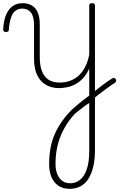

<svg xmlns="http://www.w3.org/2000/svg" viewBox="-76 -535 761 1207"><path d="M502 52Q516 42 531 29.5Q546 17 563 4Q580 -9 597 -21Q614 -33 631 -43Q637 -46 642.5 -44.5Q648 -43 651.5 -38Q655 -33 654 -26Q653 -19 646 -14Q629 -4 611.5 9Q594 22 575.5 35.5Q557 49 540.5 62Q524 75 510 87ZM362 652Q302 652 267.5 611Q233 570 233 497Q233 441 242 393.5Q251 346 270 304Q289 262 316 224.5Q343 187 378 152Q397 135 415.5 120Q434 105 451.5 91Q469 77 485 66V-105Q469 -67 446 -43Q423 -19 397.5 -5.5Q372 8 345.5 13.5Q319 19 295 19Q252 19 216 0Q180 -19 159 -60Q138 -101 138 -166V-376Q138 -431 118.5 -456Q99 -481 64 -481Q40 -481 22 -468Q4 -455 -6.5 -425Q-17 -395 -21 -345Q-21 -340 -25.5 -337Q-30 -334 -40 -334Q-47 -334 -51.5 -337.5Q-56 -341 -56 -346Q-54 -403 -38.5 -440.5Q-23 -478 3.5 -496.5Q30 -515 66 -515Q91 -515 111 -507Q131 -499 145 -483Q159 -467 166.5 -441.5Q174 -416 174 -381V-174Q174 -125 187 -89.5Q200 -54 227.5 -35Q255 -16 300 -16Q330 -16 358.5 -25Q387 -34 412 -54Q437 -74 456 -108Q475 -142 485 -191V-500Q485 -508 489.5 -511.5Q494 -515 504 -515Q513 -515 517 -511.5Q521 -508 521 -500V407Q521 468 510 514Q499 560 478.5 591Q458 622 428.5 637Q399 652 362 652ZM366 617Q400 617 427 595.5Q454 574 469.5 529Q485 484 485 417V112Q471 121 456.5 131.5Q442 142 426.5 154.5Q411 167 395 180Q366 211 343.5 246Q321 281 305 320.5Q289 360 281 403.5Q273 447 273 496Q273 532 284 559.5Q295 587 315.5 602Q336 617 366 617Z"/></svg>

Font: Playwrite CL Thin
Style: Regular
Weight: 100
Designer: Veronika Burian, José Scaglione
Foundry: TypeTogether
Version: Version 1.002